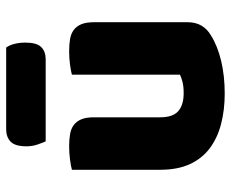

<svg xmlns="http://www.w3.org/2000/svg" viewBox="-83 -649 748 622"><g transform="rotate(-90 291.0 -338.0)"><path d="M52 -479Q62 -482 83.5 -485Q105 -488 128 -488Q150 -488 167.5 -485Q185 -482 197 -473Q209 -464 215.5 -448.5Q222 -433 222 -408V-193Q222 -152 242 -134.5Q262 -117 300 -117Q323 -117 337.5 -121Q352 -125 360 -129V-479Q370 -482 391.5 -485Q413 -488 436 -488Q458 -488 475.5 -485Q493 -482 505 -473Q517 -464 523.5 -448.5Q530 -433 530 -408V-104Q530 -54 488 -29Q453 -7 404.5 4.5Q356 16 299 16Q245 16 199.5 4Q154 -8 121 -33Q88 -58 70 -97.5Q52 -137 52 -193ZM144 -564Q139 -575 133.5 -591.5Q128 -608 128 -626Q128 -663 143 -677.5Q158 -692 183 -692H448Q456 -681 460 -664.5Q464 -648 464 -630Q464 -593 449.5 -578.5Q435 -564 410 -564Z"/></g></svg>

Font: Baloo Tamma
Style: Regular
Weight: 400
Designer: Divya Kowshik and Ek Type
Foundry: Ek Type
Version: Version 1.443;PS 1.000;hotconv 16.6.51;makeotf.lib2.5.65220;